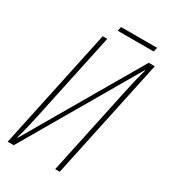

<svg xmlns="http://www.w3.org/2000/svg" viewBox="-196 -894 867 987"><g transform="rotate(30 237.5 -401.0)"><path d="M219 -777H432L438 -802H224ZM14 0H50L440 -670H443C428 -615 426 -609 408 -526L296 0H323L475 -714H439L49 -44H46C61 -99 68 -127 81 -188L193 -714H166Z"/></g></svg>

Font: Noto Sans ExtraCondensed Thin
Style: Italic
Weight: 100
Width: 2
Italic angle: -12°
Designer: Monotype Design Team
Foundry: Monotype Imaging Inc.
Version: Version 2.013